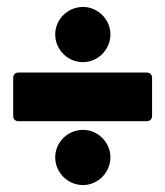

<svg xmlns="http://www.w3.org/2000/svg" viewBox="-20 -581 476 553"><path d="M219 -402C262 -402 298 -438 298 -482C298 -525 262 -561 219 -561C175 -561 139 -525 139 -482C139 -438 175 -402 219 -402ZM33 -232H403C412 -232 418 -238 418 -247V-357C418 -366 412 -372 403 -372H33C24 -372 18 -366 18 -357V-247C18 -238 24 -232 33 -232ZM219 -48C262 -48 298 -84 298 -128C298 -171 262 -207 219 -207C175 -207 139 -171 139 -128C139 -84 175 -48 219 -48Z"/></svg>

Font: Barlow Condensed Black
Style: Regular
Weight: 900
Width: 3
Designer: Jeremy Tribby
Foundry: Tribby Type
Version: Version 1.422;hotconv 1.0.109;makeotfexe 2.5.65596